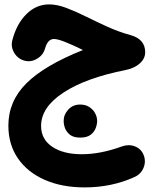

<svg xmlns="http://www.w3.org/2000/svg" viewBox="-20 -479 680 851"><path d="M197.8 -459.5Q232.9 -459.5 273.7 -444.1Q314.5 -428.7 359.9 -406.2Q405.3 -383.8 454.8 -361.1Q504.4 -338.4 557.6 -323.7Q623.5 -305.7 623.5 -247.6Q623.5 -219.7 600.3 -198.5Q577.1 -177.2 538.1 -168.9Q361.8 -134.3 262 -69.1Q162.1 -3.9 162.1 79.1Q162.1 138.2 211.4 171.4Q260.7 204.6 342.8 204.6Q425.3 204.6 520.5 169.9Q550.8 159.2 577.9 169.7Q605 180.2 616.2 207Q627.9 235.4 616.5 263.9Q605 292.5 577.1 305.2Q475.6 351.6 355 351.6Q253.9 351.6 177.7 317.9Q101.6 284.2 59.3 222.7Q17.1 161.1 17.1 77.6Q17.1 -30.3 97.2 -109.9Q177.2 -189.5 347.7 -257.3Q308.6 -276.9 272.5 -291.5Q236.3 -306.2 219.2 -306.2Q204.6 -306.2 194.8 -294.9Q185.1 -283.7 179.7 -264.2Q171.4 -234.9 144.5 -218.8Q117.7 -202.6 88.9 -210Q59.6 -217.8 43.2 -244.6Q26.9 -271.5 34.7 -300.8Q53.2 -372.6 96.7 -416Q140.1 -459.5 197.8 -459.5ZM262.2 56.6Q262.2 28.8 282.7 6.6Q303.2 -15.6 335 -15.6Q357.9 -15.6 373.8 -5.9Q389.6 3.9 398.9 18.1Q410.6 37.6 410.6 56.6Q410.6 71.3 404.3 88.6Q397.9 106 381.6 118.4Q365.2 130.9 335.9 130.9Q305.7 130.9 290 118.2Q274.4 105.5 268.1 88.9Q262.2 72.8 262.2 56.6Z"/></svg>

Font: Mikhak-FD ExtraBold
Style: Regular
Weight: 800
Designer: Amin Abedi
Version: Version 3.2